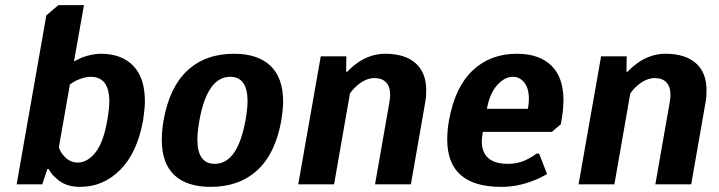

<svg xmlns="http://www.w3.org/2000/svg" viewBox="-20 -720 2810 750"><path d="M198 -25Q181 -39 170 -60H165L145 0H45L161 -660L208 -700H308L269 -480L299 -495Q340 -510 374 -510Q455 -510 500.5 -463Q546 -416 546 -324Q546 -297 539 -250Q516 -123 449.5 -56.5Q383 10 293 10Q233 10 198 -25ZM399 -250Q407 -296 407 -324Q407 -420 334 -420Q309 -420 277 -405Q264 -398 253 -390L210 -145Q214 -130 226 -115Q250 -85 284 -85Q321 -85 352.5 -124Q384 -163 399 -250Z M612 -174Q612 -211 619 -250Q642 -380 712.5 -445Q783 -510 894 -510Q987 -510 1036.5 -463Q1086 -416 1086 -323Q1086 -296 1079 -250Q1056 -120 985 -55Q914 10 803 10Q710 10 661 -36Q612 -82 612 -174ZM939 -250Q947 -296 947 -325Q947 -420 879 -420Q790 -420 759 -250Q751 -204 751 -175Q751 -80 819 -80Q908 -80 939 -250Z M1233 -500H1333L1332 -440H1337Q1350 -455 1377 -475Q1428 -510 1484 -510Q1562 -510 1603.5 -473Q1645 -436 1645 -367Q1645 -341 1641 -320L1585 0H1445L1501 -320Q1504 -337 1504 -349Q1504 -382 1488 -398.5Q1472 -415 1443 -415Q1408 -415 1374 -385Q1359 -372 1347 -355L1285 0H1145Z M1727 -175Q1727 -212 1734 -250Q1757 -379 1826 -444.5Q1895 -510 1999 -510Q2086 -510 2133.5 -464Q2181 -418 2181 -329Q2181 -298 2175 -260L2171 -235L2136 -205H1866Q1862 -179 1862 -169Q1862 -80 1964 -80Q2008 -80 2044 -100Q2062 -109 2076 -120H2086L2117 -40Q2087 -23 2065 -15Q2003 10 1938 10Q1727 10 1727 -175ZM2042 -295Q2046 -314 2046 -334Q2046 -375 2028 -397.5Q2010 -420 1984 -420Q1951 -420 1922 -387.5Q1893 -355 1882 -295Z M2328 -500H2428L2427 -440H2432Q2445 -455 2472 -475Q2523 -510 2579 -510Q2657 -510 2698.5 -473Q2740 -436 2740 -367Q2740 -341 2736 -320L2680 0H2540L2596 -320Q2599 -337 2599 -349Q2599 -382 2583 -398.5Q2567 -415 2538 -415Q2503 -415 2469 -385Q2454 -372 2442 -355L2380 0H2240Z"/></svg>

Font: Scada
Style: Bold Italic
Weight: 700
Italic angle: -10°
Version: Version 4.000